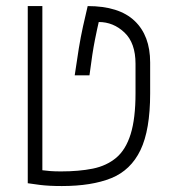

<svg xmlns="http://www.w3.org/2000/svg" viewBox="-20 -606 626 635"><path d="M184.6 9.3Q141.6 9.3 112.3 5.6Q83 2 71.8 0V-585.9H120.1V-43Q130.4 -41.5 145.5 -40.3Q160.6 -39.1 181.6 -39.1Q241.2 -39.1 286.9 -48.3Q332.5 -57.6 364.3 -84.2Q396 -110.8 412.1 -162.4Q428.2 -213.9 428.2 -297.9V-395Q428.2 -463.9 391.6 -498.5Q355 -533.2 306.6 -533.2Q302.2 -515.1 293.9 -473.9Q285.6 -432.6 275.9 -356.9H227.1Q234.4 -407.7 240.7 -446.3Q247.1 -484.9 254.4 -518.1Q261.7 -551.3 270 -585.9Q373.5 -585.9 425 -537.1Q476.6 -488.3 476.6 -399.4V-296.9Q476.6 -176.3 444.6 -109.6Q412.6 -43 347.9 -16.8Q283.2 9.3 184.6 9.3Z"/></svg>

Font: Cascadia Mono ExtraLight
Style: Regular
Weight: 200
Monospace: yes
Designer: Aaron Bell
Foundry: Saja Typeworks
Version: Version 2404.023; ttfautohint (v1.8.4)